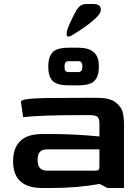

<svg xmlns="http://www.w3.org/2000/svg" viewBox="-20 -934 691 954"><path d="M45 -133Q45 -199 81 -233.5Q117 -268 189 -268H240Q349 -268 474 -256V-322Q474 -341 466 -351.5Q458 -362 426 -362H376Q187 -362 95 -352L84 -428Q84 -437 116 -441.5Q148 -446 213 -447Q278 -448 414 -448H464Q524 -448 553 -426.5Q582 -405 589 -378.5Q596 -352 596 -320V0H514L475 -20Q363 0 239 0H189Q45 0 45 -133ZM444 -86Q460 -86 465.5 -87.5Q471 -89 472.5 -94.5Q474 -100 474 -115V-192H215Q189 -192 178 -179Q167 -166 167 -138Q167 -111 179 -98.5Q191 -86 215 -86ZM220 -598V-609Q220 -648 240 -672.5Q260 -697 322 -697H369Q471 -697 471 -609V-598Q471 -556 450 -533Q429 -510 369 -510H322Q261 -510 240.5 -533Q220 -556 220 -598ZM369 -576Q379 -576 384 -582Q389 -588 389 -596V-610Q389 -618 384 -624Q379 -630 369 -630H321Q310 -630 305.5 -624Q301 -618 301 -610V-596V-595Q301 -576 321 -576ZM361 -885Q371 -900 381.5 -907Q392 -914 411 -914H442Q462 -914 471.5 -907.5Q481 -901 481 -885Q481 -864 441 -830.5Q401 -797 351 -767Q348 -765 337 -758.5Q326 -752 320 -752Q311 -752 311 -766Q311 -783 328.5 -821.5Q346 -860 361 -885Z"/></svg>

Font: Gold
Style: Regular
Weight: 400
Designer: jaiki
Version: Version 1.000